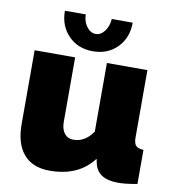

<svg xmlns="http://www.w3.org/2000/svg" viewBox="-83 -804 811 887"><g transform="rotate(10 323.0 -360.0)"><path d="M208 10Q128 10 86 -39Q44 -88 44 -180V-526H234V-223Q234 -189 249.5 -169.5Q265 -150 292 -150Q346 -150 383 -204V-526H573V-210Q573 -183 583 -172Q593 -161 619 -160V0Q565 10 529 10Q432 10 417 -63L413 -82Q344 10 208 10ZM309 -649Q332 -649 349.5 -672Q367 -695 370 -730H468Q468 -659 423.5 -613.5Q379 -568 309 -568Q239 -568 194.5 -613.5Q150 -659 150 -730H248Q248 -697 266 -673Q284 -649 309 -649Z"/></g></svg>

Font: Raleway
Style: Heavy
Weight: 900
Designer: Matt McInerney, Pablo Impallari, Rodrigo Fuenzalida
Foundry: Matt McInerney, Pablo Impallari, Rodrigo Fuenzalida
Version: Version 2.001